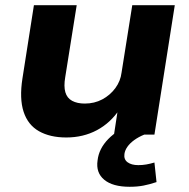

<svg xmlns="http://www.w3.org/2000/svg" viewBox="-20 -516 725 736"><path d="M234 11Q172 11 129.5 -13Q87 -37 70.5 -87.5Q54 -138 66 -215L110 -496H274L230 -220Q224 -185 230.5 -162.5Q237 -140 256.5 -129.5Q276 -119 305 -119Q342 -119 372 -135Q402 -151 422 -178Q442 -205 446 -238L487 -496H650L572 0H417L432 -98H439Q404 -45 351.5 -17Q299 11 234 11ZM477 200Q412 200 379.5 173Q347 146 354 99Q359 54 395 17Q431 -20 493 -44L533 0Q511 9 494.5 21Q478 33 468.5 46.5Q459 60 457 74Q454 95 469 106Q484 117 510 117Q526 117 540.5 114.5Q555 112 572 107L580 182Q553 191 529.5 195.5Q506 200 477 200Z"/></svg>

Font: Nunito Sans 10pt SemiExpanded ExtraBold
Style: Italic
Weight: 800
Width: 6
Italic angle: -9°
Designer: Vernon Adams
Foundry: Vernon Adams
Version: Version 3.101;gftools[0.9.27]